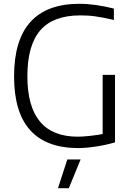

<svg xmlns="http://www.w3.org/2000/svg" viewBox="-20 -770 691 1010"><path d="M334 69H404L342 220H285ZM389 9Q54 7 54 -368Q54 -750 398 -750Q440 -750 485.5 -743.5Q531 -737 579 -725V-665Q549 -672 525.5 -676.5Q502 -681 481 -684Q460 -687 441 -688Q422 -689 402 -689Q260 -689 192 -610.5Q124 -532 124 -369Q124 -51 389 -51Q414 -51 451 -55Q488 -59 520 -65V-376H585V-21Q537 -7 484 1Q431 9 389 9Z"/></svg>

Font: Encode Sans Normal
Style: Light
Weight: 300
Designer: Pablo Impallari, Andres Torresi
Foundry: Pablo Impallari, Andres Torresi
Version: Version 1.000; ttfautohint (v1.00) -l 8 -r 50 -G 200 -x 14 -